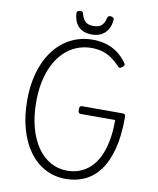

<svg xmlns="http://www.w3.org/2000/svg" viewBox="-162 -1811 1608 1952"><g transform="rotate(10 642.5 -835.0)"><path d="M653 19Q536 19 439.5 -32.5Q343 -84 274 -179Q205 -274 167.5 -407Q130 -540 130 -703Q130 -812 148 -907Q166 -1002 200 -1082Q234 -1162 282.5 -1225Q331 -1288 393 -1332.5Q455 -1377 528 -1400Q601 -1423 683 -1423Q751 -1423 814.5 -1405.5Q878 -1388 934 -1349Q990 -1310 1037 -1244Q1046 -1232 1042 -1223Q1038 -1214 1026 -1203Q1012 -1191 1002 -1189Q992 -1187 982 -1197Q938 -1245 893.5 -1276Q849 -1307 798.5 -1322.5Q748 -1338 683 -1338Q617 -1338 557 -1318.5Q497 -1299 446 -1261.5Q395 -1224 353.5 -1169Q312 -1114 283 -1043Q254 -972 238.5 -887Q223 -802 223 -703Q223 -555 255 -437.5Q287 -320 345 -236.5Q403 -153 481.5 -109.5Q560 -66 653 -66Q719 -66 778 -87.5Q837 -109 886 -153.5Q935 -198 971 -268Q1007 -338 1026.5 -435Q1046 -532 1046 -658H691Q676 -658 669.5 -667Q663 -676 663 -698Q663 -721 669.5 -729.5Q676 -738 691 -738H1111Q1126 -738 1132.5 -730Q1139 -722 1139 -699Q1139 -508 1102.5 -371.5Q1066 -235 1001 -148.5Q936 -62 847 -21.5Q758 19 653 19ZM661 -1473Q576 -1473 526 -1518.5Q476 -1564 469 -1660Q468 -1673 478 -1681Q488 -1689 507 -1689Q523 -1689 529 -1681.5Q535 -1674 538 -1660Q552 -1609 580 -1585Q608 -1561 661 -1561Q715 -1561 743 -1585Q771 -1609 783 -1660Q787 -1674 792.5 -1681.5Q798 -1689 814 -1689Q833 -1689 843.5 -1681Q854 -1673 853 -1660Q849 -1599 823.5 -1557.5Q798 -1516 757 -1494.5Q716 -1473 661 -1473Z"/></g></svg>

Font: Playwrite FR Trad
Style: Regular
Weight: 400
Designer: Veronika Burian, José Scaglione
Foundry: TypeTogether
Version: Version 1.000